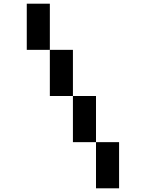

<svg xmlns="http://www.w3.org/2000/svg" viewBox="-20 -895 790 1040"><path d="M125 -875H250V-625H125ZM250 -625H375V-375H250ZM375 -375H500V-125H375ZM500 -125H625V125H500Z"/></svg>

Font: Dogica Pixel
Style: Regular
Weight: 400
Designer: Roberto Mocci
Version: Version 001.000